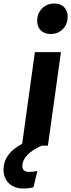

<svg xmlns="http://www.w3.org/2000/svg" viewBox="-118 -827 404 1090"><path d="M266 -732Q266 -689 238.5 -661.5Q211 -634 170 -634Q134 -634 113.5 -654.5Q93 -675 93 -709Q93 -751 121 -779Q149 -807 189 -807Q226 -807 246 -786.5Q266 -766 266 -732ZM80 -531H228L154 0H118Q9 50 9 116Q9 149 47 149Q66 149 94 144L72 236Q48 243 14 243Q-36 243 -67 214Q-98 185 -98 136Q-98 91 -72.5 55Q-47 19 8 -11Z"/></svg>

Font: Fira Sans Extra Condensed
Style: Bold Italic
Weight: 700
Width: 3
Italic angle: -8°
Designer: Carrois Corporate & Edenspiekermann AG
Foundry: Carrois Corporate GbR & Edenspiekermann AG
Version: Version 4.203